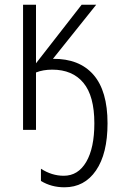

<svg xmlns="http://www.w3.org/2000/svg" viewBox="-20 -552 515 816"><path d="M254 244Q198 244 154 217V165Q200 195 251 195Q312 195 346.5 136Q381 77 381 -28Q381 -144 334.5 -200Q288 -256 202 -256Q163 -256 133 -244V0H78V-532H133V-283L327 -532H389L205 -302Q317 -303 377 -234.5Q437 -166 437 -28Q437 101 388 172.5Q339 244 254 244Z"/></svg>

Font: Noto Sans UI NarrowLight
Style: Regular
Weight: 300
Width: 4
Designer: Monotype Design Team
Foundry: Monotype Imaging Inc.
Version: Version 1.001